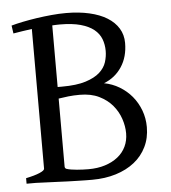

<svg xmlns="http://www.w3.org/2000/svg" viewBox="-48 -674 647 726"><g transform="rotate(-5 275.0 -311.5)"><path d="M201.7 -588.9Q194.8 -588.9 187.7 -588.6Q180.7 -588.4 173.3 -587.9V-354H189.9Q245.6 -354 280 -365Q314.5 -376 333.5 -393.1Q352.5 -410.2 359.4 -431.6Q366.2 -453.1 366.2 -474.1Q366.2 -498.5 358.2 -519.5Q350.1 -540.5 331.1 -555.9Q312 -571.3 280.5 -580.1Q249 -588.9 201.7 -588.9ZM253.9 -317.4Q230.5 -317.4 210.7 -315.2Q190.9 -313 173.3 -310.1V-50.8Q173.3 -46.9 177.7 -43.5Q186 -40.5 196.8 -38.8Q207.5 -37.1 218.8 -36.1Q230 -35.2 241.2 -34.7Q252.4 -34.2 262.2 -34.2Q297.4 -34.2 325.7 -43.2Q354 -52.2 374.3 -68.4Q394.5 -84.5 405.3 -107.2Q416 -129.9 416 -157.2Q416 -184.1 406.5 -212.4Q397 -240.7 377.2 -264.2Q357.4 -287.6 326.9 -302.5Q296.4 -317.4 253.9 -317.4ZM496.1 -173.8Q496.1 -132.3 479.7 -98.9Q463.4 -65.4 433.8 -42Q404.3 -18.6 363.3 -5.9Q322.3 6.8 272.9 6.8Q262.2 6.8 247.3 6.6Q232.4 6.3 215.3 5.9Q198.2 5.4 180.2 4.9Q162.1 4.4 145 3.4Q104.5 2 60.1 0H24.4V-21Q57.6 -27.8 76.4 -35.9Q95.2 -43.9 95.2 -50.8V-581.1Q76.7 -578.6 58.8 -575.9Q41 -573.2 24.4 -570.3L20 -600.6Q39.1 -606 64.2 -611.1Q89.4 -616.2 117.2 -620.4Q145 -624.5 173.8 -627.2Q202.6 -629.9 229 -629.9Q277.8 -629.9 317.4 -620.8Q356.9 -611.8 384.5 -594.7Q412.1 -577.6 427 -553.2Q441.9 -528.8 441.9 -498Q441.9 -445.3 417 -407.5Q392.1 -369.6 349.1 -353Q380.4 -347.2 407.2 -331.1Q434.1 -314.9 453.9 -291.3Q473.6 -267.6 484.9 -237.5Q496.1 -207.5 496.1 -173.8Z"/></g></svg>

Font: Gentium Plus Phon
Style: Regular
Weight: 400
Designer: J. Victor Gaultney, Annie Olsen, Iska Routamaa, Becca Hirsbrunner
Foundry: SIL International
Version: Version 5.000